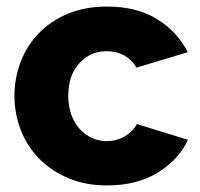

<svg xmlns="http://www.w3.org/2000/svg" viewBox="-20 -555 610 585"><path d="M24 -263Q24 -317 43 -366.5Q62 -416 98 -453.5Q134 -491 186.5 -513Q239 -535 306 -535Q397 -535 459 -496.5Q521 -458 552 -396L396 -349Q365 -399 305 -399Q255 -399 221.5 -362Q188 -325 188 -263Q188 -232 197 -206.5Q206 -181 222 -163Q238 -145 259.5 -135Q281 -125 305 -125Q335 -125 360 -139.5Q385 -154 397 -177L553 -129Q524 -68 460.5 -29Q397 10 306 10Q240 10 187.5 -12.5Q135 -35 98.5 -72.5Q62 -110 43 -159.5Q24 -209 24 -263Z"/></svg>

Font: Boldmen
Style: Bold
Weight: 700
Designer: Matt McInerney, Pablo Impallari, Rodrigo Fuenzalida
Foundry: LIVING CONCEPT
Version: Version 1.000